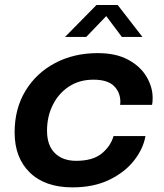

<svg xmlns="http://www.w3.org/2000/svg" viewBox="-20 -758 674 788"><path d="M277.5 11Q165 11 102.5 -49.8Q40 -110.5 40 -214.5Q40 -312 84.5 -385.2Q129 -458.5 206 -499.2Q283 -540 381 -540Q456 -540 506.2 -512.8Q556.5 -485.5 581.5 -443Q606.5 -400.5 606.5 -356Q606.5 -346 605.8 -338.8Q605 -331.5 604 -327.5H473Q474 -333.5 474 -339.5Q474 -379 447.8 -405Q421.5 -431 363.5 -431Q306 -431 263.2 -403Q220.5 -375 196.8 -327.5Q173 -280 173 -221.5Q173 -161.5 205 -129.8Q237 -98 292.5 -98Q361 -98 397.5 -128Q434 -158 446 -199.5H577Q568 -147.5 530.2 -99.2Q492.5 -51 428.5 -20Q364.5 11 277.5 11ZM247 -606.5 376 -737.5H463L564.5 -606.5H480L416 -692L334 -606.5Z"/></svg>

Font: Epilogue SemiBold
Style: Italic
Weight: 600
Italic angle: -12°
Designer: Tyler Finck
Foundry: Etcetera Type Co
Version: Version 2.111; ttfautohint (v1.8.3)